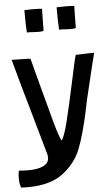

<svg xmlns="http://www.w3.org/2000/svg" viewBox="-76 -797 586 1015"><g transform="rotate(-5 217.5 -289.5)"><path d="M96 -637Q108 -638 133 -636L158 -635Q170 -635 175 -636Q182 -636 185 -640V-658L186 -733L187 -755Q172 -757 136 -757Q106 -757 93 -756Q93 -669 96 -637ZM267 -637Q279 -638 304 -636L329 -635Q341 -635 346 -636Q353 -636 356 -640V-658L357 -733L358 -755Q343 -757 307 -757Q277 -757 264 -756Q264 -669 267 -637ZM77 -236 148 15Q150 25 150 30Q150 89 36 89Q22 89 -10 87Q-14 102 -14 125Q-14 156 -6 177Q6 178 28 178Q150 178 218 125.5Q286 73 314.5 -0.5Q343 -74 369 -195Q383 -265 387 -278L405 -353Q431 -463 441 -499Q418 -500 382 -498L343 -497Q338 -484 326.5 -429Q315 -374 312 -362Q284 -230 264 -150Q244 -70 229 -52Q216 -76 196 -147.5Q176 -219 139 -360L103 -497Q89 -499 55 -499Q20 -499 3 -500Q42 -356 77 -236Z"/></g></svg>

Font: Londrina Solid Light
Style: Regular
Weight: 300
Designer: Marcelo Magalhaes
Foundry: Marcelo Magalhães
Version: Version 1.002